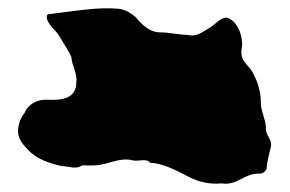

<svg xmlns="http://www.w3.org/2000/svg" viewBox="-20 -500 706 468"><path d="M24 -179C24 -161 37 -147 46 -137C68 -113 98 -102 132 -95C147 -95 166 -86 180 -97C190 -97 200 -96 210 -97C242 -97 270 -118 304 -109C317 -106 339 -115 346 -103C375 -103 411 -84 436 -71C462 -57 490 -50 520 -53C557 -47 572 -75 608 -77C618 -75 626 -80 630 -89C630 -103 636 -124 640 -141C645 -161 626 -169 628 -191C628 -206 616 -230 616 -247C616 -270 611 -294 600 -315C589 -344 561 -347 570 -387C572 -414 558 -451 532 -457C517 -457 504 -440 492 -433C474 -423 460 -409 438 -415C415 -415 395 -421 372 -421C344 -421 326 -440 310 -459C296 -470 284 -478 264 -479C222 -482 182 -476 142 -471L96 -465C95 -462 94 -462 94 -459C94 -441 117 -426 124 -413C133 -397 147 -377 154 -361C155 -340 169 -321 166 -299C166 -259 129 -255 96 -257C72 -258 49 -247 40 -225C29 -211 24 -195 24 -179Z"/></svg>

Font: Camosport
Style: Regular
Weight: 400
Version: Version 001.000